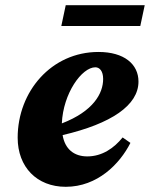

<svg xmlns="http://www.w3.org/2000/svg" viewBox="-20 -703 577 739"><path d="M347 -444C363 -444 377 -430 377 -399C377 -344 340 -275 218 -228C223 -344 295 -444 347 -444ZM233 16C355 16 441 -72 482 -153L452 -174C419 -133 373 -101 316 -101C265 -101 230 -129 221 -183C409 -227 513 -298 513 -389C513 -456 458 -503 359 -503C178 -503 48 -351 48 -173C48 -60 122 16 233 16ZM216 -603H520L537 -683H233Z"/></svg>

Font: Source Serif Pro Black
Style: Italic
Weight: 900
Italic angle: -12°
Designer: Frank Grießhammer
Foundry: Adobe Systems Incorporated
Version: Version 3.001;hotconv 1.0.111;makeotfexe 2.5.65597